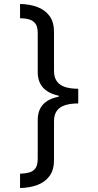

<svg xmlns="http://www.w3.org/2000/svg" viewBox="-20 -812 495 967"><path d="M374 -291Q334 -291 307 -282Q280 -273 266 -253.5Q252 -234 252 -201V-6Q252 44 229.5 74.5Q207 105 168.5 119.5Q130 134 81 135V63Q109 62 129 56Q149 50 159.5 34Q170 18 170 -13V-206Q170 -257 197 -286Q224 -315 276 -325V-330Q224 -341 197 -370.5Q170 -400 170 -450V-645Q170 -676 159.5 -691.5Q149 -707 129 -713.5Q109 -720 81 -720V-792Q130 -791 168.5 -776.5Q207 -762 229.5 -731.5Q252 -701 252 -651V-455Q252 -423 266 -403Q280 -383 307 -374Q334 -365 374 -365Z"/></svg>

Font: utelugu15
Style: Book
Weight: 400
Designer: Jelle Bosma - Monotype Design Team
Foundry: Monotype Imaging Inc.
Version: Version 2.003